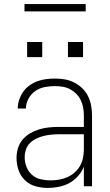

<svg xmlns="http://www.w3.org/2000/svg" viewBox="-20 -913 540 941"><path d="M214 8Q184 8 154.5 0Q125 -8 103 -29Q81 -50 71 -79Q61 -108 61 -138Q61 -163 68 -186.5Q75 -210 90.5 -228.5Q106 -247 127.5 -259.5Q149 -272 172 -279Q195 -286 219.5 -288.5Q244 -291 268 -291H391V-348Q391 -367 387.5 -386Q384 -405 375.5 -422.5Q367 -440 353.5 -453.5Q340 -467 323 -476Q306 -485 287 -488Q268 -491 248 -491Q223 -491 198 -486Q173 -481 152.5 -466.5Q132 -452 119.5 -429Q107 -406 107 -381H67Q67 -403 74 -424Q81 -445 93.5 -463Q106 -481 124 -494Q142 -507 162.5 -514.5Q183 -522 204.5 -525Q226 -528 248 -528Q273 -528 297 -524Q321 -520 343 -509Q365 -498 382.5 -481Q400 -464 411 -442.5Q422 -421 426.5 -396.5Q431 -372 431 -348V0H391V-96Q381 -71 362.5 -50Q344 -29 320 -16Q296 -3 269 2.5Q242 8 214 8ZM227 -29Q248 -29 269 -32.5Q290 -36 309.5 -44.5Q329 -53 345 -67Q361 -81 371.5 -99Q382 -117 386.5 -138Q391 -159 391 -180V-255H268Q249 -255 230 -253Q211 -251 193 -246.5Q175 -242 157.5 -233.5Q140 -225 126.5 -211.5Q113 -198 107 -179.5Q101 -161 101 -142Q101 -118 110 -95Q119 -72 137 -56Q155 -40 179 -34.5Q203 -29 227 -29ZM313 -633V-707H387V-633ZM113 -633V-707H187V-633ZM100 -857V-893H400V-857Z"/></svg>

Font: Iosevka SS04 Extralight
Style: Regular
Weight: 200
Monospace: yes
Designer: Belleve Invis
Foundry: Belleve Invis
Version: Version 19.0.0; ttfautohint (v1.8.4)